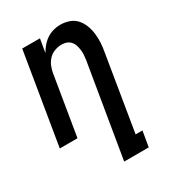

<svg xmlns="http://www.w3.org/2000/svg" viewBox="-180 -631 859 948"><g transform="rotate(-30 250.0 -156.5)"><path d="M247 215 335 -313Q337 -327 338 -341.5Q339 -356 337 -370Q335 -384 331 -397Q327 -410 318 -420Q309 -430 296 -435Q283 -440 268 -440Q249 -440 229 -433Q209 -426 194.5 -411Q180 -396 172 -377Q164 -358 161 -339L105 0H4L90 -520H191L178 -443Q188 -461 202 -477.5Q216 -494 233.5 -505.5Q251 -517 271 -522.5Q291 -528 310 -528Q337 -528 361 -519.5Q385 -511 401 -493Q417 -475 426 -451.5Q435 -428 438 -402.5Q441 -377 439.5 -351Q438 -325 433 -299L363 127H402L387 215Z"/></g></svg>

Font: Iosevka Semibold Oblique
Style: Regular
Weight: 600
Italic angle: -9°
Monospace: yes
Designer: Belleve Invis
Foundry: Belleve Invis
Version: Version 32.5.0; ttfautohint (v1.8.4)